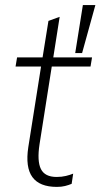

<svg xmlns="http://www.w3.org/2000/svg" viewBox="-20 -725 394 753"><path d="M203 8Q135 8 107 -30.5Q79 -69 91 -148L141 -464H41L47 -500H147L170 -643L214 -659L189 -500H341L335 -464H183L135 -159Q125 -93 140.5 -62Q156 -31 202 -31Q222 -31 238.5 -35Q255 -39 267 -44L261 -4Q249 1 235 4.5Q221 8 203 8ZM275 -517 305 -705H354L302 -517Z"/></svg>

Font: Mulish ExtraLight
Style: Italic
Weight: 200
Italic angle: -9°
Designer: Vernon Adams
Foundry: Vernon Adams
Version: Version 3.603